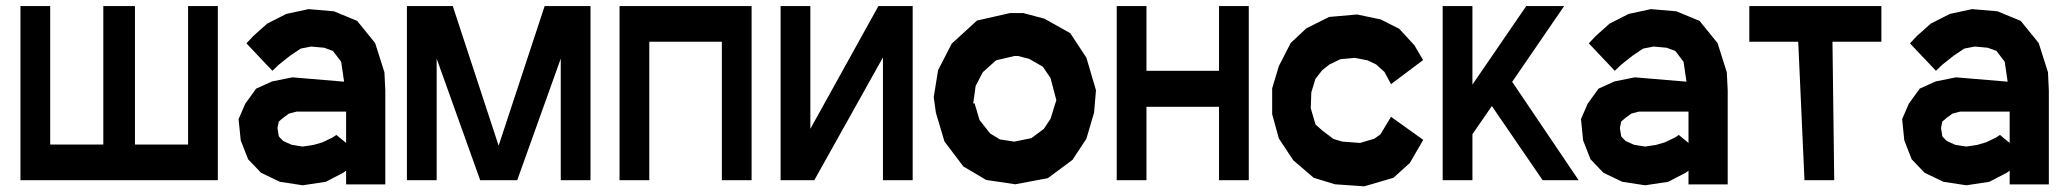

<svg xmlns="http://www.w3.org/2000/svg" viewBox="-20 -621 6937 646"><path d="M712.9 -14.6H48.8V-600.6H148.9V-134.8H327.6V-600.6H434.1V-134.8H612.8V-600.6H712.9Z M1242.2 -476.1 1273.4 -377.9 1276.4 -316.9V-0.5H1144.5V-46.9L1135.3 -40L1076.2 -9.3L998.5 2.4L921.9 -9.3L858.4 -39.6L814.9 -85L790 -148.4L782.7 -220.2L805.2 -272L841.8 -322.8L896 -347.2L963.9 -360.8L1137.7 -346.2L1127.9 -413.1L1100.1 -449.7L1070.8 -460.4L1026.9 -464.4L991.7 -457.5L956.1 -433.6L918 -403.3L896.5 -382.8L809.1 -475.1L832.5 -500L878.9 -541.5L943.4 -574.2L1018.1 -590.3L1103.5 -583L1181.6 -550.8ZM1098.6 -158.2 1111.8 -167 1144.5 -140.1V-245.6H978.5L952.1 -238.8L932.1 -224.1L918 -211.9L913.6 -190.4L918 -162.6L922.9 -156.7L933.1 -146.5L961.4 -133.8L998.5 -127.9L1034.7 -133.3L1064.9 -142.1Z M1812.5 -600.6H1966.8V-14.6H1866.7V-423.8L1720.2 -14.6H1595.7L1449.2 -423.8V-14.6H1349.1V-600.6H1503.4L1657.7 -130.9Z M2064.5 -600.6H2508.8V-14.6H2408.7V-480.5H2164.6V-14.6H2064.5Z M2719.7 -14.6H2606.4V-600.6H2706.5V-187.5L2935.5 -600.6H3050.8V-14.6H2950.7V-427.7Z M3581.1 -509.3 3635.3 -426.8 3667.5 -317.4 3661.1 -242.2 3635.3 -154.3 3588.4 -83 3505.4 -21.5 3396 -1 3297.9 -15.6 3221.2 -61 3157.7 -145 3128.9 -241.7 3121.6 -293.9 3136.2 -384.8 3182.1 -474.1 3267.1 -551.8 3378.4 -577.1H3422.9L3494.1 -558.1ZM3514.6 -221.2 3530.3 -272 3534.2 -283.7 3514.6 -358.4 3488.8 -396.5 3442.9 -422.9 3405.3 -432.6H3393.1L3331.1 -418L3286.6 -377.9L3262.7 -332L3254.4 -272.5L3258.8 -273.9L3275.9 -216.8L3311.5 -171.9L3344.2 -151.9L3392.6 -144.5L3450.2 -156.2L3492.2 -187.5Z M3737.3 -600.6H3837.4V-382.8H4081.5V-600.6H4181.6V-14.6H4081.5V-261.7H3837.4V-14.6H3737.3Z M4660.2 -228 4768.6 -150.4 4723.6 -72.8 4668.5 -22.9 4570.3 5.9 4471.2 -1 4399.9 -22.9 4331.5 -81.5 4282.7 -155.3 4260.3 -236.8V-323.7L4282.7 -398.4L4322.8 -476.6L4375.5 -525.9L4452.1 -564L4545.9 -572.3L4625 -555.7L4687.5 -524.4L4738.8 -468.8L4768.1 -418.9L4660.2 -337.9L4638.2 -378.9L4609.9 -404.3L4581.1 -418L4538.6 -426.3L4490.2 -421.9L4452.6 -403.8L4428.7 -384.8L4405.8 -355.5L4392.1 -310.5L4390.1 -256.8L4406.2 -202.1L4429.7 -181.2L4466.8 -153.3L4497.1 -144.5L4556.2 -140.1L4604 -154.3L4624.5 -168.9Z M4999.5 -264.2 4934.1 -169.4V-14.6H4834V-600.6H4934.1V-336.4L5115.2 -600.6H5242.7L5067.9 -345.7L5291.5 -14.6H5170.4Z M5758.8 -476.1 5790 -377.9 5793 -316.9V-0.5H5661.1V-46.9L5651.9 -40L5592.8 -9.3L5515.1 2.4L5438.5 -9.3L5375 -39.6L5331.5 -85L5306.6 -148.4L5299.3 -220.2L5321.8 -272L5358.4 -322.8L5412.6 -347.2L5480.5 -360.8L5654.3 -346.2L5644.5 -413.1L5616.7 -449.7L5587.4 -460.4L5543.5 -464.4L5508.3 -457.5L5472.7 -433.6L5434.6 -403.3L5413.1 -382.8L5325.7 -475.1L5349.1 -500L5395.5 -541.5L5460 -574.2L5534.7 -590.3L5620.1 -583L5698.2 -550.8ZM5615.2 -158.2 5628.4 -167 5661.1 -140.1V-245.6H5495.1L5468.8 -238.8L5448.7 -224.1L5434.6 -211.9L5430.2 -190.4L5434.6 -162.6L5439.5 -156.7L5449.7 -146.5L5478 -133.8L5515.1 -127.9L5551.3 -133.3L5581.5 -142.1Z M5865.7 -600.6H6310.1V-480.5H6145.5L6151.4 -14.6H6051.3L6030.3 -480.5H5865.7Z M6839.4 -476.1 6870.6 -377.9 6873.5 -316.9V-0.5H6741.7V-46.9L6732.4 -40L6673.3 -9.3L6595.7 2.4L6519 -9.3L6455.6 -39.6L6412.1 -85L6387.2 -148.4L6379.9 -220.2L6402.3 -272L6439 -322.8L6493.2 -347.2L6561 -360.8L6734.9 -346.2L6725.1 -413.1L6697.3 -449.7L6668 -460.4L6624 -464.4L6588.9 -457.5L6553.2 -433.6L6515.1 -403.3L6493.7 -382.8L6406.2 -475.1L6429.7 -500L6476.1 -541.5L6540.5 -574.2L6615.2 -590.3L6700.7 -583L6778.8 -550.8ZM6695.8 -158.2 6709 -167 6741.7 -140.1V-245.6H6575.7L6549.3 -238.8L6529.3 -224.1L6515.1 -211.9L6510.7 -190.4L6515.1 -162.6L6520 -156.7L6530.3 -146.5L6558.6 -133.8L6595.7 -127.9L6631.8 -133.3L6662.1 -142.1Z"/></svg>

Font: Gap Sans
Style: Black
Weight: 400
Designer: Alexandre Liziard and Etienne Ozeray
Foundry: Interstices.io
Version: Version 1.6.1 - December 3. 2014